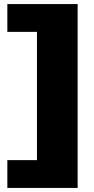

<svg xmlns="http://www.w3.org/2000/svg" viewBox="-20 -820 462 940"><path d="M16 100V-36H161V-664H16V-800H360V100Z"/></svg>

Font: Pathway Extreme ExtraBold
Style: Regular
Weight: 800
Designer: Eduardo Rodriguez Tunni
Foundry: Eduardo Rodriguez Tunni
Version: Version 1.001;gftools[0.9.26]